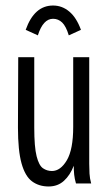

<svg xmlns="http://www.w3.org/2000/svg" viewBox="-20 -664 390 695"><path d="M156 11Q121 11 96 -7.5Q71 -26 58 -72.5Q45 -119 45 -202L46 -457H104V-202Q104 -132 112.5 -98.5Q121 -65 135.5 -55Q150 -45 168 -45Q199 -45 222 -84Q245 -123 245 -205V-457H303V-71Q303 -53 304 -35.5Q305 -18 310 0H255Q250 -17 248.5 -32Q247 -47 247 -64Q234 -30 211.5 -9.5Q189 11 156 11ZM117 -536 73 -556Q104 -644 172 -644Q205 -644 231 -622Q257 -600 273 -556L229 -536Q219 -569 205 -582.5Q191 -596 172 -596Q136 -596 117 -536Z"/></svg>

Font: Inconsolata ExtraCondensed
Style: Regular
Weight: 400
Width: 2
Monospace: yes
Designer: Raph Levien, Cyreal, Brenton Simpson
Foundry: Raph Levien, Cyreal, Google
Version: Version 3.000; ttfautohint (v1.8.2.53-6de2)